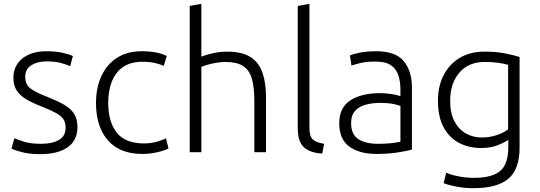

<svg xmlns="http://www.w3.org/2000/svg" viewBox="-20 -796 2824 1004"><path d="M191 10Q135 10 96 0Q57 -10 40 -19L55 -73Q73 -65 107.5 -54.5Q142 -44 195 -44Q253 -44 288 -64Q323 -84 323 -128Q323 -156 311 -173.5Q299 -191 271 -206Q243 -221 193 -241Q149 -258 117 -277Q85 -296 67.5 -322.5Q50 -349 50 -389Q50 -452 97 -490Q144 -528 224 -528Q271 -528 307 -520Q343 -512 361 -503L347 -450Q329 -458 299.5 -466.5Q270 -475 223 -475Q176 -475 144 -455Q112 -435 112 -395Q112 -354 139 -333.5Q166 -313 231 -288Q279 -269 313.5 -249.5Q348 -230 366.5 -202.5Q385 -175 385 -132Q385 -62 334 -26Q283 10 191 10Z M725 9Q606 9 544 -62.5Q482 -134 482 -257Q482 -339 511 -400Q540 -461 593 -494.5Q646 -528 720 -528Q805 -528 852 -503L836 -451Q816 -461 789 -467Q762 -473 724 -473Q637 -473 591.5 -416Q546 -359 546 -257Q546 -159 590.5 -102.5Q635 -46 733 -46Q769 -46 800.5 -55Q832 -64 848 -73L861 -20Q842 -9 803 0Q764 9 725 9Z M972 0V-765L1033 -776V-500Q1065 -512 1099 -519Q1133 -526 1167 -526Q1247 -526 1291 -497Q1335 -468 1353 -414.5Q1371 -361 1371 -288V0H1310V-268Q1310 -341 1296.5 -386Q1283 -431 1250 -451.5Q1217 -472 1159 -472Q1135 -472 1109.5 -467.5Q1084 -463 1063.5 -457Q1043 -451 1033 -446V0Z M1665 7Q1600 3 1568.5 -26.5Q1537 -56 1537 -124V-765L1598 -776V-128Q1598 -83 1615.5 -67Q1633 -51 1675 -44Z M1949 9Q1860 9 1807 -29Q1754 -67 1754 -152Q1754 -234 1812.5 -271.5Q1871 -309 1968 -309Q1997 -309 2028.5 -304Q2060 -299 2074 -293V-326Q2074 -369 2063 -402.5Q2052 -436 2024 -455Q1996 -474 1943 -474Q1895 -474 1865 -466.5Q1835 -459 1818 -453L1810 -506Q1831 -515 1866 -521.5Q1901 -528 1948 -528Q2049 -528 2091.5 -476Q2134 -424 2134 -339V-14Q2108 -6 2057.5 1.5Q2007 9 1949 9ZM1958 -44Q2025 -44 2074 -55V-242Q2059 -248 2033 -253Q2007 -258 1970 -258Q1929 -258 1894 -249Q1859 -240 1837.5 -217Q1816 -194 1816 -152Q1816 -94 1853 -69Q1890 -44 1958 -44Z M2456 188Q2411 188 2370 180.5Q2329 173 2300 162L2313 107Q2336 118 2377 126Q2418 134 2457 134Q2553 134 2595.5 98Q2638 62 2638 -26V-65Q2617 -50 2581 -36Q2545 -22 2496 -22Q2432 -22 2381 -48.5Q2330 -75 2300 -130Q2270 -185 2270 -270Q2270 -344 2299.5 -402Q2329 -460 2383.5 -493Q2438 -526 2513 -526Q2575 -526 2620.5 -517Q2666 -508 2697 -498V-25Q2697 89 2638.5 138.5Q2580 188 2456 188ZM2498 -77Q2540 -77 2577.5 -89.5Q2615 -102 2637 -120V-457Q2617 -463 2586.5 -467.5Q2556 -472 2514 -472Q2430 -472 2382 -416Q2334 -360 2334 -269Q2334 -204 2356.5 -161.5Q2379 -119 2416.5 -98Q2454 -77 2498 -77Z"/></svg>

Font: Ubuntu Sans Light
Style: Regular
Weight: 300
Designer: Dalton Maag Ltd
Foundry: Dalton Maag Ltd
Version: Version 1.006; ttfautohint (v1.8.4.7-5d5b)